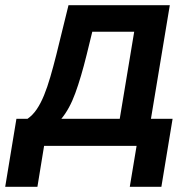

<svg xmlns="http://www.w3.org/2000/svg" viewBox="-72 -566 737 745"><path d="M-51.8 158.7 -8.3 -105H34.7Q54.7 -118.7 70.3 -141.6Q85.9 -164.6 98.9 -196.3Q111.8 -228 123.3 -267.6Q134.8 -307.1 146.5 -353.5L193.8 -545.9H586.9L513.7 -105H597.7L554.2 158.7H431.6L458 0H99.1L73.2 158.7ZM166 -105H392.6L448.7 -442.9H286.1L264.2 -353.5Q242.7 -266.1 220.2 -204.6Q197.8 -143.1 166 -105Z"/></svg>

Font: Inter SemiBold
Style: Italic
Weight: 600
Italic angle: -9.3988°
Designer: Rasmus Andersson
Foundry: rsms
Version: Version 4.001;git-66647c0bb